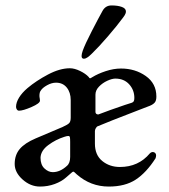

<svg xmlns="http://www.w3.org/2000/svg" viewBox="-20 -672 620 706"><path d="M34 -69Q34 -102 52.5 -124Q71 -146 111 -163L210 -205Q230 -214 235 -220Q240 -226 240 -240V-304Q240 -332 225.5 -350Q211 -368 186 -368Q170 -368 153 -358.5Q136 -349 130 -339Q125 -333 125 -320Q125 -315 126 -311Q127 -307 127 -302Q127 -292 96 -278.5Q65 -265 50 -265Q45 -265 42 -269.5Q39 -274 39 -279Q39 -295 50 -313Q61 -331 81 -348Q113 -375 156.5 -398Q200 -421 237 -421Q254 -421 274.5 -411Q295 -401 306 -389Q309 -384 311 -384Q313 -384 319 -388Q340 -401 369 -410.5Q398 -420 425 -420Q477 -420 516 -392.5Q555 -365 555 -317Q555 -302 549 -295Q543 -288 531 -283Q522 -279 492 -268Q370 -221 340 -208Q336 -207 332.5 -201Q329 -195 329 -190V-144Q329 -102 356 -80Q383 -58 421 -58Q489 -58 531 -108Q536 -113 542 -113Q547 -113 550.5 -109.5Q554 -106 554 -101Q554 -96 552 -90Q518 -37 479 -11.5Q440 14 380 14Q313 14 262 -31Q252 -41 250 -41Q247 -41 242 -36Q239 -34 223 -19.5Q207 -5 181.5 4.5Q156 14 127 14Q92 14 63 -12Q34 -38 34 -69ZM439 -286 464 -294Q470 -296 472 -300Q474 -304 474 -312Q474 -341 455 -362Q436 -383 404 -383Q392 -383 374.5 -375Q357 -367 344 -353.5Q331 -340 331 -324V-261Q331 -255 335.5 -252.5Q340 -250 344 -252Q383 -267 439 -286ZM226 -62Q238 -72 238 -95V-150Q238 -163 237 -167.5Q236 -172 231 -172Q226 -172 217 -169Q185 -159 157.5 -138.5Q130 -118 129 -92Q129 -66 143.5 -52.5Q158 -39 174 -39Q201 -39 226 -62ZM280 -466Q280 -473 284 -485Q293 -510 317.5 -557.5Q342 -605 357 -632Q368 -652 390 -652Q413 -652 428 -646.5Q443 -641 443 -630Q443 -623 438.5 -616Q434 -609 433 -608Q411 -578 376.5 -538Q342 -498 318 -475Q299 -456 289 -456Q280 -456 280 -466Z"/></svg>

Font: EB Garamond Medium
Style: Regular
Weight: 500
Designer: Georg Duffner and Octavio Pardo
Foundry: Georg Duffner
Version: Version 1.000